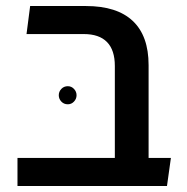

<svg xmlns="http://www.w3.org/2000/svg" viewBox="-20 -617 619 637"><path d="M361 0V-398Q361 -451 335 -477.5Q309 -504 258 -504H68L80 -597H265Q368 -597 420.5 -547.5Q473 -498 473 -401V-82Q468 -61 454 -40.5Q440 -20 425 0ZM38 0V-93H547L534 0ZM205 -271Q192 -271 183.5 -280Q175 -289 175 -301Q175 -313 183.5 -322Q192 -331 205 -331Q217 -331 225.5 -322Q234 -313 234 -301Q234 -289 225.5 -280Q217 -271 205 -271Z"/></svg>

Font: Noto Sans Hebrew Thin Medium
Style: Regular
Weight: 500
Version: Version 3.001